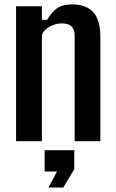

<svg xmlns="http://www.w3.org/2000/svg" viewBox="-20 -628 516 854"><path d="M51.5 0V-600H166.5V-540H189.5Q209 -573.5 233.5 -591Q258 -608.5 301.5 -608.5Q363 -608.5 394.8 -574Q426.5 -539.5 426.5 -461V0H312V-470.5Q311.5 -498.5 297.5 -511.2Q283.5 -524 254.5 -524Q228.5 -524 202.5 -510.5Q176.5 -497 166.5 -473.5V0ZM195.5 206 233.5 135H178.5V40H310.5V124L261.5 206Z"/></svg>

Font: Big Shoulders Text Thin
Style: Bold
Weight: 700
Version: Version 2.002